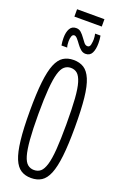

<svg xmlns="http://www.w3.org/2000/svg" viewBox="-187 -1041 697 1101"><g transform="rotate(20 161.5 -490.0)"><path d="M161 10Q125 10 99 -6.5Q73 -23 56.5 -62.5Q40 -102 32 -172Q24 -242 24 -349Q24 -457 32 -527Q40 -597 56.5 -637Q73 -677 99 -693.5Q125 -710 161 -710Q198 -710 224 -693.5Q250 -677 267 -637Q284 -597 291.5 -527Q299 -457 299 -350Q299 -243 291 -173Q283 -103 266.5 -63Q250 -23 224 -6.5Q198 10 161 10ZM161 -39Q185 -39 201 -52.5Q217 -66 227.5 -100.5Q238 -135 242.5 -195.5Q247 -256 247 -349Q247 -444 242.5 -505Q238 -566 227.5 -600Q217 -634 201 -648Q185 -662 161 -662Q139 -662 122.5 -648Q106 -634 96 -599.5Q86 -565 81 -504Q76 -443 76 -349Q76 -255 81 -194.5Q86 -134 96 -100Q106 -66 122.5 -52.5Q139 -39 161 -39ZM66 -764Q62 -787 62 -809Q62 -844 74 -865.5Q86 -887 112 -887Q130 -887 142.5 -875.5Q155 -864 165.5 -849Q176 -834 185.5 -822.5Q195 -811 207 -811Q221 -811 224.5 -828.5Q228 -846 228 -860Q228 -877 224 -894H257Q261 -871 261 -849Q261 -811 249.5 -788.5Q238 -766 211 -766Q195 -766 181.5 -777.5Q168 -789 157 -804.5Q146 -820 135.5 -832Q125 -844 116 -844Q105 -844 100.5 -831Q96 -818 96 -801Q96 -778 101 -764ZM79 -945V-990H246V-945Z"/></g></svg>

Font: Georama ExtraCondensed Light
Style: Regular
Weight: 300
Width: 2
Designer: Jean-Baptiste Levee
Foundry: Production Type
Version: Version 1.000